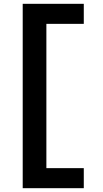

<svg xmlns="http://www.w3.org/2000/svg" viewBox="-20 -843 540 1006"><path d="M99 143V-823H419V-718H223V38H419V143Z"/></svg>

Font: Iosevka Slab Extrabold
Style: Regular
Weight: 800
Monospace: yes
Designer: Belleve Invis
Foundry: Belleve Invis
Version: Version 11.1.1; ttfautohint (v1.8.3)